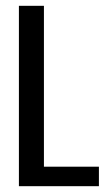

<svg xmlns="http://www.w3.org/2000/svg" viewBox="-20 -640 373 660"><path d="M45 -620H131V-67H320V0H45Z"/></svg>

Font: Smooch Sans SemiBold
Style: Bold
Weight: 600
Designer: Robert E. Leuschke
Foundry: Robert E. Leuschke
Version: Version 1.010; ttfautohint (v1.8.3)